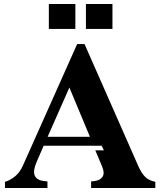

<svg xmlns="http://www.w3.org/2000/svg" viewBox="-20 -943 804 963"><path d="M458 -189H501L490 -212H199L166 -136Q144 -87 154 -63Q164 -39 201 -35L218 -33V0H5V-31Q30 -38 55 -58Q80 -78 96 -115L367 -722H404L675 -107Q690 -74 708 -56Q726 -38 759 -31V0H437V-33L454 -35Q482 -38 494 -56Q506 -74 493 -106ZM219 -257H431L328 -504ZM225 -798V-923H358V-798ZM411 -798V-923H544V-798Z"/></svg>

Font: Redaction
Style: Bold
Weight: 700
Designer: Jeremy Mickel / Forest Young
Foundry: MCKL
Version: Version 2.001; Redaction Bold